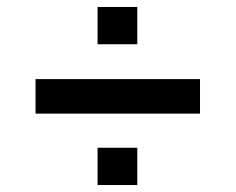

<svg xmlns="http://www.w3.org/2000/svg" viewBox="-20 -532 676 551"><path d="M82 -206V-305H554V-206ZM260 -1V-108H374V-1ZM260 -405V-512H374V-405Z"/></svg>

Font: Archivo SemiBold
Style: Regular
Weight: 600
Designer: Hector Gatti
Foundry: Omnibus-Type
Version: Version 2.001